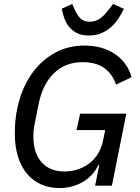

<svg xmlns="http://www.w3.org/2000/svg" viewBox="-20 -941 708 973"><path d="M483 -104H478Q467 -80 448.5 -59Q430 -38 405.5 -22.5Q381 -7 349.5 2.5Q318 12 281 12Q231 12 189.5 -6Q148 -24 118 -59Q88 -94 71.5 -146Q55 -198 55 -267Q55 -356 79 -436.5Q103 -517 148.5 -577.5Q194 -638 259.5 -674Q325 -710 408 -710Q499 -710 562 -667.5Q625 -625 647 -550L568 -512Q550 -566 508.5 -596Q467 -626 398 -626Q311 -626 253.5 -570Q196 -514 176 -415L155 -310Q149 -280 149 -251Q149 -166 190.5 -119Q232 -72 307 -72Q342 -72 374 -82.5Q406 -93 432 -112.5Q458 -132 476 -161Q494 -190 502 -228L513 -282H368L386 -365H620L547 0H462ZM431 -761Q393 -761 368.5 -774Q344 -787 328.5 -807Q313 -827 305 -851Q297 -875 293 -897L346 -921L357 -896Q371 -864 388 -847.5Q405 -831 435 -831Q462 -831 484.5 -845.5Q507 -860 534 -896L553 -921L608 -896Q597 -874 582 -850Q567 -826 546 -806.5Q525 -787 496.5 -774Q468 -761 431 -761Z"/></svg>

Font: IBM Plex Sans Text
Style: Italic
Weight: 450
Italic angle: -11°
Designer: Mike Abbink, Paul van der Laan, Pieter van Rosmalen
Foundry: Bold Monday
Version: Version 3.005